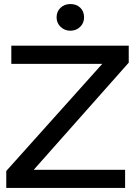

<svg xmlns="http://www.w3.org/2000/svg" viewBox="-20 -930 679 950"><path d="M617 -620V-704H36V-614H486L11 -84V0H599V-90H147ZM260 -844Q260 -816 280 -797Q300 -778 328 -778Q357 -778 376.5 -797Q396 -816 396 -844Q396 -874 377 -892Q358 -910 328 -910Q299 -910 279.5 -891.5Q260 -873 260 -844Z"/></svg>

Font: Geom
Style: Regular
Weight: 400
Version: Version 1.102